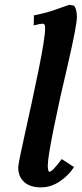

<svg xmlns="http://www.w3.org/2000/svg" viewBox="-20 -790 345 812"><path d="M272.5 -769.5 293.5 -766.1Q305.2 -750 305.2 -717.8Q305.2 -682.6 265.1 -509.3Q234.4 -381.8 208.3 -252.9Q182.1 -124 182.1 -90.3Q182.1 -63.5 189.5 -63.5Q200.7 -63.5 241.2 -117.2L293 -83.5Q272 -49.8 234.1 -23.7Q196.3 2.4 152.8 2.4Q106.9 2.4 82 -20.5Q57.1 -43.5 57.1 -82Q57.1 -98.6 85.7 -225.8Q114.3 -353 142.6 -491.2Q170.9 -629.4 170.9 -672.4Q170.9 -689.9 160.6 -689.9Q151.4 -689.9 122.6 -682.6L123.5 -725.1Q145 -729 167.2 -734.9Q189.5 -740.7 203.4 -745.4Q217.3 -750 239.5 -758.1Q261.7 -766.1 272.5 -769.5Z"/></svg>

Font: Flanker
Style: Bold Italic
Weight: 700
Italic angle: -12°
Designer: Flanker
Version: Version 2.000